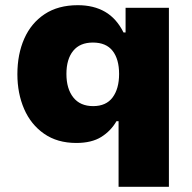

<svg xmlns="http://www.w3.org/2000/svg" viewBox="-20 -540 741 740"><path d="M437 180V-73H429Q407 -35 370 -12Q333 11 274 11Q201 11 150 -24.5Q99 -60 73 -120Q47 -180 47 -254Q47 -331 73.5 -391Q100 -451 152 -485.5Q204 -520 280 -520Q341 -520 385 -494.5Q429 -469 456 -415H464V-510H631V180ZM339 -131Q389 -131 414 -164.5Q439 -198 439 -255Q439 -312 414 -344Q389 -376 338 -376Q288 -376 262 -344Q236 -312 236 -255Q236 -198 262.5 -164.5Q289 -131 339 -131Z"/></svg>

Font: Nunito Sans 6pt Black
Style: Regular
Weight: 900
Version: Version 3.101;gftools[0.9.27]